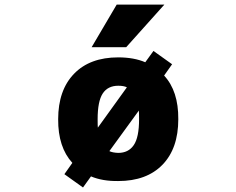

<svg xmlns="http://www.w3.org/2000/svg" viewBox="-20 -787 1040 846"><path d="M411.1 -224.6 539.1 -402.3Q525.4 -409.2 501 -409.2Q455.1 -409.2 432.6 -375Q410.2 -340.8 410.2 -261.7Q410.2 -230.5 411.1 -224.6ZM461.9 -121.1Q475.6 -114.3 501 -113.3Q545.9 -113.3 569.3 -147.5Q592.8 -181.6 592.8 -261.7Q592.8 -292 591.8 -299.8ZM380.9 -9.8 345.7 39.1 263.7 -19.5 298.8 -69.3Q235.4 -138.7 236.3 -261.7Q236.3 -389.6 306.2 -461.9Q376 -534.2 501 -534.2Q570.3 -534.2 620.1 -512.7L656.2 -562.5L738.3 -503.9L703.1 -454.1Q766.6 -385.7 765.6 -261.7Q765.6 -132.8 695.8 -61Q626 10.7 501 10.7Q431.6 11.7 380.9 -9.8ZM383.8 -579.1 494.1 -766.6H704.1L536.1 -579.1Z"/></svg>

Font: GenEi Gothic M Heavy
Style: Regular
Weight: 800
Designer: o_tamon (Modified); [Source Han Sans]
Ryoko NISHIZUKA  (kana & ideographs); Paul D. Hunt (Latin, Greek & Cyrillic); Wenl
Version: Version 1.1a;Original Version 1.004